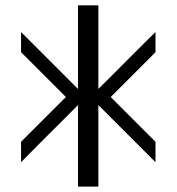

<svg xmlns="http://www.w3.org/2000/svg" viewBox="-20 -694 658 714"><path d="M345.8 -500V-363.3Q370.8 -387.5 482.5 -500L558.3 -575V-500L391.7 -333.3L558.3 -166.7V-90.8L345.8 -303.3V0H270V-303.3Q245.8 -278.3 133.3 -166.7L58.3 -90.8V-166.7L225 -333.3L58.3 -500V-575L270 -363.3V-507.5H345.8V-500H270ZM345.8 -507.5V-674.2H270V-507.5Z"/></svg>

Font: 0xA000
Style: Regular
Weight: 400
Version: Version 0.1